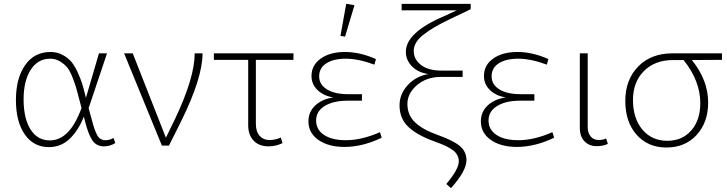

<svg xmlns="http://www.w3.org/2000/svg" viewBox="-20 -759 3792 1001"><path d="M235 8Q155 8 109 -58.5Q63 -125 63 -237Q63 -351 111 -419.5Q159 -488 243 -488Q278 -488 306 -473Q334 -458 351.5 -437.5Q369 -417 384.5 -383Q400 -349 407.5 -325.5Q415 -302 424 -265L428 -249L496 -481H538L442 -195L458 -137Q473 -78 487.5 -53Q502 -28 531 -28Q552 -28 572 -40L581 -13Q553 4 523 4Q483 4 462 -26.5Q441 -57 424 -124L417 -151Q390 -81 344.5 -36.5Q299 8 235 8ZM103 -241Q103 -142 139 -84.5Q175 -27 240 -27Q344 -27 405 -196L390 -253Q381 -288 376 -305Q371 -322 358 -355.5Q345 -389 331 -406.5Q317 -424 293.5 -438.5Q270 -453 242 -453Q177 -453 140 -395Q103 -337 103 -241Z M923 -124 861 0H824L627 -481H672L845 -41L894 -142Q995 -355 995 -481H1036Q1036 -352 923 -124Z M1380 4Q1331 4 1302.5 -25.5Q1274 -55 1274 -106V-447H1095V-481H1510V-447H1314V-113Q1314 -73 1333.5 -51Q1353 -29 1385 -29Q1416 -29 1444 -42L1453 -13Q1419 4 1380 4Z M1779 -568 1755 -572 1785 -739 1828 -732ZM1776 7Q1692 7 1640 -29.5Q1588 -66 1588 -126Q1588 -176 1624 -209.5Q1660 -243 1718 -251Q1667 -259 1635.5 -289.5Q1604 -320 1604 -363Q1604 -419 1652 -453.5Q1700 -488 1779 -488Q1857 -488 1940 -451L1932 -422Q1848 -453 1783 -453Q1719 -453 1681.5 -429Q1644 -405 1644 -361Q1644 -318 1684.5 -293Q1725 -268 1795 -268H1867V-234H1791Q1718 -234 1673 -206.5Q1628 -179 1628 -131Q1628 -83 1669.5 -55.5Q1711 -28 1783 -28Q1866 -28 1961 -70L1970 -41Q1870 7 1776 7Z M2074 -739H2434V-711L2319 -656Q2234 -615 2185.5 -576.5Q2137 -538 2137 -493Q2137 -450 2174.5 -420.5Q2212 -391 2282 -391H2392V-358H2278Q2205 -358 2154.5 -315.5Q2104 -273 2104 -217Q2104 -159 2144 -121Q2184 -83 2263 -55Q2342 -27 2377 2Q2412 31 2412 76Q2412 132 2331 222L2307 200Q2372 123 2372 83Q2372 48 2342.5 25Q2313 2 2244 -22Q2155 -54 2109 -97.5Q2063 -141 2063 -210Q2063 -269 2106 -315.5Q2149 -362 2214 -373Q2161 -380 2128.5 -412.5Q2096 -445 2096 -489Q2096 -590 2296 -675L2361 -705H2074Z M2675 7Q2591 7 2539 -29.5Q2487 -66 2487 -126Q2487 -176 2523 -209.5Q2559 -243 2617 -251Q2566 -259 2534.5 -289.5Q2503 -320 2503 -363Q2503 -419 2551 -453.5Q2599 -488 2678 -488Q2756 -488 2839 -451L2831 -422Q2747 -453 2682 -453Q2618 -453 2580.5 -429Q2543 -405 2543 -361Q2543 -318 2583.5 -293Q2624 -268 2694 -268H2766V-234H2690Q2617 -234 2572 -206.5Q2527 -179 2527 -131Q2527 -83 2568.5 -55.5Q2610 -28 2682 -28Q2765 -28 2860 -70L2869 -41Q2769 7 2675 7Z M3091 3Q3051 3 3027 -22.5Q3003 -48 3003 -91V-481H3044V-97Q3044 -66 3059.5 -47.5Q3075 -29 3102 -29Q3122 -29 3140 -37L3149 -9Q3126 3 3091 3Z M3672 -225Q3672 -121 3612 -55.5Q3552 10 3454 10Q3358 10 3299 -56.5Q3240 -123 3240 -233Q3240 -343 3307 -412Q3374 -481 3487 -481H3744V-447L3587 -446Q3672 -341 3672 -225ZM3280 -238Q3280 -142 3329 -83.5Q3378 -25 3459 -25Q3537 -25 3584 -79Q3631 -133 3631 -221Q3631 -337 3544 -446H3490Q3394 -446 3337 -388.5Q3280 -331 3280 -238Z"/></svg>

Font: Cantarell Light
Style: Regular
Weight: 300
Designer: Dave Crossland, Nikolaus Waxweiler, Florian Fecher, Jacques Le Bailly, Eben Sorkin, Alexei Vanyashin, Alexios Zavras, Em
Version: Version 0.303